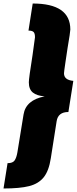

<svg xmlns="http://www.w3.org/2000/svg" viewBox="-43 -862 437 1092"><path d="M0 66Q30 66 40.5 50Q51 34 56 4L91 -211Q104 -293 211 -314Q167 -317 144 -335.5Q121 -354 121 -394Q121 -416 142 -548Q156 -646 156 -650Q156 -672 148 -680Q140 -688 119 -688L143 -842Q357 -842 357 -694Q357 -681 341 -587Q337 -560 329 -506.5Q321 -453 321 -445Q321 -407 374 -402L346 -225Q287 -225 279 -172L246 38Q235 110 205.5 146.5Q176 183 123 196.5Q70 210 -23 210Z"/></svg>

Font: Exo Black
Style: Italic
Weight: 900
Italic angle: -9°
Designer: Natanael Gama
Foundry: Natanael Gama
Version: Version 1.500; ttfautohint (v1.6)